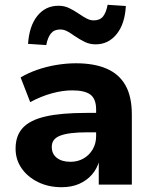

<svg xmlns="http://www.w3.org/2000/svg" viewBox="-20 -770 632 801"><path d="M237 11Q182 11 138.5 -10.5Q95 -32 70 -68Q45 -104 45 -150Q45 -204 75 -236.5Q105 -269 169.5 -284Q234 -299 340 -299H399V-218H344Q305 -218 277 -214.5Q249 -211 231 -204Q213 -197 204.5 -185.5Q196 -174 196 -157Q196 -128 217 -111.5Q238 -95 274 -95Q304 -95 328 -108.5Q352 -122 366.5 -146.5Q381 -171 381 -202V-313Q381 -357 357.5 -375Q334 -393 281 -393Q242 -393 197.5 -381Q153 -369 106 -344L66 -447Q96 -465 134.5 -478.5Q173 -492 215 -499Q257 -506 297 -506Q373 -506 425 -483.5Q477 -461 503.5 -414Q530 -367 530 -292V0H392V-99H394Q385 -66 363.5 -41.5Q342 -17 310.5 -3Q279 11 237 11ZM173 -582 97 -587Q102 -662 136 -704Q170 -746 224 -746Q248 -746 268 -736.5Q288 -727 310 -712Q329 -699 343 -692Q357 -685 371 -685Q397 -685 410 -701.5Q423 -718 429 -750L505 -745Q501 -670 466.5 -627.5Q432 -585 379 -585Q355 -585 335 -594.5Q315 -604 291 -620Q273 -633 259.5 -640Q246 -647 231 -647Q206 -647 192.5 -630.5Q179 -614 173 -582Z"/></svg>

Font: Nunito Sans 10pt ExtraBold
Style: Regular
Weight: 800
Designer: Vernon Adams
Foundry: Vernon Adams
Version: Version 3.101;gftools[0.9.27]